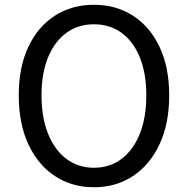

<svg xmlns="http://www.w3.org/2000/svg" viewBox="-20 -766 782 799"><path d="M371.1 13.2Q278.8 13.2 208.3 -33.4Q137.7 -80.1 97.9 -165.8Q58.1 -251.5 58.1 -369.1Q58.1 -486.3 97.9 -570.8Q137.7 -655.3 208.3 -700.7Q278.8 -746.1 371.1 -746.1Q462.9 -746.1 533.4 -700.7Q604 -655.3 644 -570.8Q684.1 -486.3 684.1 -369.1Q684.1 -251.5 644 -165.8Q604 -80.1 533.4 -33.4Q462.9 13.2 371.1 13.2ZM371.1 -67.9Q437 -67.9 486.1 -105Q535.2 -142.1 562 -209.7Q588.9 -277.3 588.9 -369.1Q588.9 -460.4 562 -526.9Q535.2 -593.3 486.1 -629.2Q437 -665 371.1 -665Q305.2 -665 256.1 -629.2Q207 -593.3 179.9 -526.9Q152.8 -460.4 152.8 -369.1Q152.8 -277.3 179.9 -209.7Q207 -142.1 256.1 -105Q305.2 -67.9 371.1 -67.9Z"/></svg>

Font: Source Han Sans CN
Style: Regular
Weight: 400
Designer: Ryoko NISHIZUKA  (kana, bopomofo & ideographs); Paul D. Hunt (Latin, Greek & Cyrillic); Sandoll Communications , Soo-you
Foundry: Adobe
Version: Version 2.004;hotconv 1.0.118;makeotfexe 2.5.65603